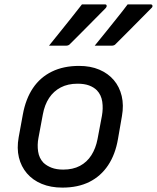

<svg xmlns="http://www.w3.org/2000/svg" viewBox="-20 -843 714 874"><path d="M353 -823Q383 -823 406.5 -823Q430 -823 458 -823Q465 -823 465.5 -817Q466 -811 461 -806Q432 -777 407.5 -752Q383 -727 357.5 -701.5Q332 -676 299 -643Q296 -639 291 -637Q286 -635 280 -635Q261 -635 240.5 -635Q220 -635 203 -635Q227 -665 252.5 -696.5Q278 -728 303 -759.5Q328 -791 353 -823ZM561 -823Q591 -823 615 -823Q639 -823 666 -823Q673 -823 674 -817Q675 -811 669 -806Q640 -777 615.5 -752Q591 -727 565.5 -701.5Q540 -676 507 -643Q504 -639 499 -637Q494 -635 488 -635Q469 -635 448.5 -635Q428 -635 411 -635Q436 -665 461 -696.5Q486 -728 511.5 -759.5Q537 -791 561 -823ZM340 -543Q392 -543 432 -526Q472 -509 498 -478.5Q524 -448 534 -406Q544 -364 535 -314L517 -210Q505 -140 472 -90.5Q439 -41 387 -15Q335 11 264 11Q211 11 170 -6Q129 -23 102.5 -54Q76 -85 66 -126.5Q56 -168 65 -218L84 -322Q97 -393 130 -442Q163 -491 216 -517Q269 -543 340 -543ZM333 -462Q289 -462 256.5 -445Q224 -428 203.5 -397Q183 -366 175 -322L155 -215Q149 -184 153.5 -153.5Q158 -123 178 -102Q193 -88 215 -79.5Q237 -71 268 -71Q312 -71 344 -88Q376 -105 396 -136.5Q416 -168 424 -210L444 -316Q450 -349 445.5 -380Q441 -411 421 -432Q407 -446 385.5 -454Q364 -462 333 -462Z"/></svg>

Font: Rec Mono Linear
Style: Italic
Weight: 400
Italic angle: -10°
Monospace: yes
Version: Version 1.085; ttfautohint (v1.8.4.7-5d5b)